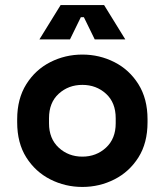

<svg xmlns="http://www.w3.org/2000/svg" viewBox="-20 -726 652 760"><path d="M306 14Q238 14 179 -16Q120 -46 84 -103Q48 -160 48 -242V-254Q48 -335 84 -392.5Q120 -450 179 -480Q238 -510 306 -510Q374 -510 433 -480Q492 -450 528 -392.5Q564 -335 564 -254V-242Q564 -160 528 -103Q492 -46 433 -16Q374 14 306 14ZM306 -106Q361 -106 399.5 -141.5Q438 -177 438 -238V-258Q438 -320 399.5 -355Q361 -390 306 -390Q251 -390 212.5 -355Q174 -320 174 -258V-238Q174 -177 212.5 -141.5Q251 -106 306 -106ZM136 -570 220 -706H392L476 -570H355L312 -658H300L257 -570Z"/></svg>

Font: Space Mono
Style: Bold
Weight: 700
Monospace: yes
Designer: Colophon Foundry + Benjamin Critton
Foundry: Colophon Foundry & Benjamin Critton
Version: Version 1.003; ttfautohint (v1.8.4.7-5d5b)